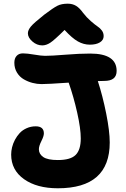

<svg xmlns="http://www.w3.org/2000/svg" viewBox="-20 -1034 675 1032"><path d="M207 -790Q178.2 -790 154.1 -811Q129.9 -832 129.9 -855Q129.9 -871.6 145.5 -890.9Q161.1 -910.2 217.8 -955.1Q266.1 -991.7 288.3 -1002.9Q310.5 -1014.2 344.2 -1014.2Q369.6 -1014.2 388.7 -1002.7Q407.7 -991.2 425.8 -965.8Q445.3 -940.4 468 -920.7Q490.7 -900.9 504.4 -891.8Q518.1 -882.8 527.6 -869.9Q537.1 -856.9 537.1 -839.8Q537.1 -818.8 517.1 -806.4Q497.1 -793.9 462.9 -793.9Q429.7 -793.9 398.7 -811.3Q367.7 -828.6 327.1 -873Q271.5 -817.9 249.8 -804Q228 -790 207 -790ZM291 -22Q178.2 -22 109.1 -71Q40 -120.1 40 -203.1Q40 -222.2 44.9 -242.4Q49.8 -262.7 60.5 -283Q71.3 -303.2 86.2 -319.1Q101.1 -335 123.5 -345Q146 -355 171.9 -355Q215.8 -355 215.8 -316.9Q215.8 -302.2 202.4 -275.6Q189 -249 189 -231.9Q189 -206.1 212.6 -189.9Q236.3 -173.8 291 -173.8Q358.9 -173.8 386.5 -201.2Q414.1 -228.5 414.1 -290Q414.1 -343.3 395 -428.2Q376 -513.2 349.1 -589.8Q236.8 -582 203.1 -582Q179.2 -582 154.8 -588.4Q130.4 -594.7 107.9 -607.7Q85.4 -620.6 71.3 -643.8Q57.1 -667 57.1 -696.8Q57.1 -720.2 69.3 -733.6Q81.5 -747.1 103 -747.1Q125.5 -747.1 163.8 -740.5Q202.1 -733.9 222.2 -733.9Q257.3 -733.9 332 -740Q406.7 -746.1 464.8 -746.1Q606.9 -746.1 606.9 -652.8Q606.9 -599.1 541 -599.1Q518.1 -599.1 505.9 -598.1Q531.7 -519 550.8 -423.8Q569.8 -328.6 569.8 -268.1Q569.8 -22 291 -22Z"/></svg>

Font: Shantell Sans Bouncy
Style: Bold
Weight: 700
Designer: Stephen Nixon, Anya Danilova, Shantell Martin
Foundry: Arrow Type
Version: Version 1.006;[9816181b4]